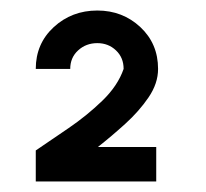

<svg xmlns="http://www.w3.org/2000/svg" viewBox="-20 -754 392 365"><path d="M48 -409V-468Q75 -486.5 110 -510.2Q145 -534 174.5 -562.5Q204 -591 215 -623Q215 -644.5 200.5 -658.2Q186 -672 165 -672Q143.5 -672 128.5 -658.2Q113.5 -644.5 113.5 -623H48Q48 -671 82.2 -702.5Q116.5 -734 165 -734Q213 -734 246.8 -702.5Q280.5 -671 280.5 -623Q280.5 -595.5 262.5 -569Q244.5 -542.5 218 -518.5Q191.5 -494.5 166 -474.5H277V-409Z"/></svg>

Font: Urbanist SemiBold
Style: Regular
Weight: 600
Designer: Corey Hu
Foundry: Corey Hu
Version: Version 1.321; ttfautohint (v1.8.4.7-5d5b)